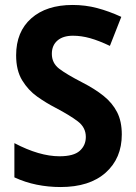

<svg xmlns="http://www.w3.org/2000/svg" viewBox="-20 -744 547 774"><path d="M224 10Q175 10 128 0.5Q81 -9 38 -29V-167Q139 -114 220 -114Q277 -114 301.5 -136Q326 -158 326 -192Q326 -230 294 -254.5Q262 -279 203 -310Q166 -329 130 -354.5Q94 -380 69.5 -420Q45 -460 45 -521Q45 -616 106 -670Q167 -724 273 -724Q324 -724 371.5 -711.5Q419 -699 469 -676L423 -559Q379 -580 343.5 -590Q308 -600 274 -600Q234 -600 211.5 -580.5Q189 -561 189 -527Q189 -490 218 -467.5Q247 -445 311 -412Q362 -386 397.5 -357.5Q433 -329 452 -292Q471 -255 471 -202Q471 -106 406 -48Q341 10 224 10Z"/></svg>

Font: Noto Sans SemiCondensed
Style: Bold
Weight: 700
Width: 4
Designer: Monotype Design Team
Foundry: Monotype Imaging Inc.
Version: Version 2.013; ttfautohint (v1.8.4.7-5d5b)